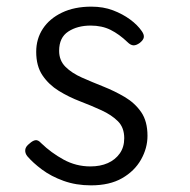

<svg xmlns="http://www.w3.org/2000/svg" viewBox="-20 -539 571 578"><path d="M254 19Q209 19 171.5 5.5Q134 -8 106.5 -28.5Q79 -49 62 -69Q55 -78 56 -88Q57 -98 69 -107Q79 -116 87 -117Q95 -118 104 -108Q134 -79 171.5 -58.5Q209 -38 252 -38Q282 -38 304.5 -48Q327 -58 340.5 -77Q354 -96 354 -123Q354 -155 335 -174Q316 -193 285.5 -207Q255 -221 221 -234Q187 -247 157 -265.5Q127 -284 108 -312Q89 -340 89 -383Q89 -422 109 -452.5Q129 -483 166.5 -501Q204 -519 255 -519Q291 -519 320 -508Q349 -497 371.5 -480.5Q394 -464 407 -445Q414 -435 413 -427Q412 -419 401 -410Q390 -402 381.5 -402.5Q373 -403 364 -412Q339 -436 313 -449Q287 -462 253 -462Q213 -462 185.5 -444Q158 -426 158 -386Q158 -357 177 -338Q196 -319 226.5 -305.5Q257 -292 291 -278.5Q325 -265 355.5 -247Q386 -229 405 -201.5Q424 -174 424 -130Q424 -93 404.5 -58.5Q385 -24 347.5 -2.5Q310 19 254 19Z"/></svg>

Font: Playwrite FR Moderne Light
Style: Regular
Weight: 300
Version: Version 1.002